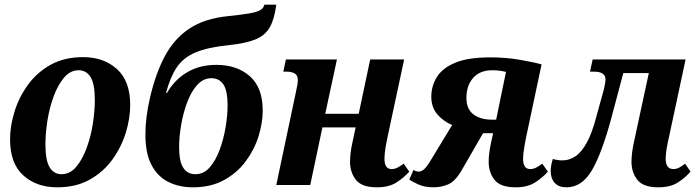

<svg xmlns="http://www.w3.org/2000/svg" viewBox="-20 -790 2984 820"><path d="M224 10Q136 10 79.5 -41Q23 -92 23 -194Q23 -252 42 -313.5Q61 -375 99.5 -428Q138 -481 196.5 -513.5Q255 -546 335 -546Q423 -546 479.5 -495Q536 -444 536 -342Q536 -284 517 -222.5Q498 -161 459.5 -108Q421 -55 362.5 -22.5Q304 10 224 10ZM243 -46Q279 -46 305.5 -77.5Q332 -109 350 -158Q368 -207 376.5 -261.5Q385 -316 385 -362Q385 -431 367 -460.5Q349 -490 316 -490Q280 -490 253.5 -458.5Q227 -427 209 -378Q191 -329 182.5 -274.5Q174 -220 174 -174Q174 -105 192 -75.5Q210 -46 243 -46Z M804 10Q745 10 699 -13Q653 -36 627 -85.5Q601 -135 601 -215Q601 -287 620 -370Q644 -475 684 -550Q724 -625 789 -668Q854 -711 953 -721Q1011 -727 1043.5 -732.5Q1076 -738 1091 -746.5Q1106 -755 1109 -770H1160Q1152 -709 1132.5 -674Q1113 -639 1072 -622Q1031 -605 956 -597Q867 -588 815 -566Q763 -544 735 -502.5Q707 -461 689 -393H693Q726 -450 779.5 -481.5Q833 -513 904 -513Q992 -513 1047 -464.5Q1102 -416 1102 -318Q1102 -265 1084 -207.5Q1066 -150 1029 -100.5Q992 -51 936 -20.5Q880 10 804 10ZM815 -46Q850 -46 875.5 -75Q901 -104 918 -150Q935 -196 943.5 -246.5Q952 -297 952 -340Q952 -403 934 -429.5Q916 -456 883 -456Q848 -456 822 -427Q796 -398 779 -352Q762 -306 753.5 -255.5Q745 -205 745 -162Q745 -100 763 -73Q781 -46 815 -46Z M1590 10Q1525 10 1500 -22Q1475 -54 1475 -99Q1475 -135 1485 -181L1499 -246H1357L1305 0H1160L1243 -393Q1252 -432 1252 -448Q1252 -468 1239 -476Q1226 -484 1204 -484H1190L1201 -536H1419L1369 -304H1512L1561 -536H1706L1636 -209Q1630 -181 1626 -156.5Q1622 -132 1622 -112Q1622 -68 1652 -68Q1666 -68 1677.5 -74Q1689 -80 1704 -91L1728 -57Q1704 -30 1672 -10Q1640 10 1590 10Z M1831 10Q1792 10 1764 -3.5Q1736 -17 1728 -23L1746 -64Q1758 -57 1768 -57Q1779 -57 1790.5 -66.5Q1802 -76 1823 -111L1911 -256Q1873 -272 1847.5 -302Q1822 -332 1822 -377Q1822 -422 1845.5 -460.5Q1869 -499 1924 -522Q1979 -545 2074 -545Q2139 -545 2198 -535Q2257 -525 2293 -515L2228 -209Q2222 -180 2218 -154Q2214 -128 2214 -112Q2214 -68 2244 -68Q2258 -68 2269.5 -74Q2281 -80 2296 -91L2320 -57Q2296 -30 2264 -10Q2232 10 2182 10Q2117 10 2092 -22Q2067 -54 2067 -99Q2067 -133 2077 -180L2086 -221H2043L1953 -65Q1925 -16 1895 -3Q1865 10 1831 10ZM2079 -279H2099L2141 -483Q2124 -487 2109.5 -488.5Q2095 -490 2083 -490Q2029 -490 2000.5 -457Q1972 -424 1972 -372Q1972 -324 2002 -301.5Q2032 -279 2079 -279Z M2399 10Q2366 10 2349 -9Q2332 -28 2332 -60Q2332 -83 2341 -111Q2362 -105 2382 -105Q2411 -105 2437 -122Q2463 -139 2486 -180.5Q2509 -222 2528 -296L2559 -408Q2566 -437 2566 -451Q2566 -484 2516 -484H2500L2511 -536H2908L2838 -209Q2831 -179 2827 -154.5Q2823 -130 2823 -112Q2823 -68 2856 -68Q2869 -68 2880.5 -74Q2892 -80 2906 -91L2929 -57Q2906 -30 2874 -10Q2842 10 2792 10Q2727 10 2702 -22Q2677 -54 2677 -99Q2677 -135 2687 -181L2751 -478H2642L2591 -286Q2550 -134 2507.5 -62Q2465 10 2399 10Z"/></svg>

Font: Noto Serif SemiCondensed
Style: Bold Italic
Weight: 700
Width: 4
Italic angle: -12°
Designer: Monotype Design Team
Foundry: Monotype Imaging Inc.
Version: Version 2.014